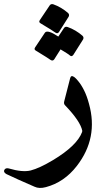

<svg xmlns="http://www.w3.org/2000/svg" viewBox="-108 -681 527 945"><path d="M237 -295Q239 -304 244 -306Q255 -309 276 -283Q292 -264 306 -236Q320 -208 330 -170Q377 -2 270 136Q208 216 118 240Q85 249 62 238Q18 219 -16.5 203.5Q-51 188 -76 176Q-92 167 -87 156Q-81 144 -65 148Q3 168 43 158Q86 147 153 107Q271 36 296 -31Q297 -33 297 -37Q288 -84 212 -163Q205 -170 208 -182ZM207 -543Q213 -552 225 -548Q245 -541 263.5 -530Q282 -519 298 -505Q306 -497 301 -487L253 -411Q245 -400 236 -408Q232 -412 220 -419.5Q208 -427 190 -438L159 -389Q152 -379 141 -386Q136 -390 117.5 -401.5Q99 -413 68 -432Q58 -438 65 -448L113 -520Q125 -537 179 -501ZM137 -655Q143 -663 154 -660Q174 -653 192.5 -642Q211 -631 227 -617Q235 -609 230 -599L182 -523Q175 -513 164 -521Q154 -529 92 -566Q81 -572 88 -582Z"/></svg>

Font: Amiri
Style: Bold
Weight: 700
Designer: Khaled Hosny
Version: Version 0.113